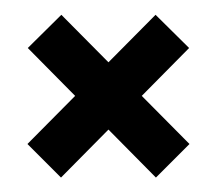

<svg xmlns="http://www.w3.org/2000/svg" viewBox="-20 -372 299 266"><path d="M196 -126 242.5 -172.5 65 -351.5 18.5 -305.5ZM64.5 -126 242 -305.5 195.5 -351.5 18 -172.5Z"/></svg>

Font: Anybody SemiExpanded
Style: Regular
Weight: 400
Width: 6
Designer: Tyler Finck
Foundry: Etcetera Type Company
Version: Version 1.113;gftools[0.9.25]